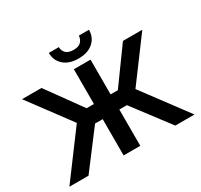

<svg xmlns="http://www.w3.org/2000/svg" viewBox="-181 -1135 1432 1370"><g transform="rotate(-30 535.5 -450.0)"><path d="M20 0 293.7 -367.9 39.7 -710H199.9L406.6 -423.7H466.9V-710H604.2V-423.7H664L871.2 -710H1030.8L776.8 -367.9L1051 0H892.8L666.4 -298.9H604.2V0H466.9V-298.9H404.1L177.7 0ZM535.8 -759.1Q458.2 -759.1 414.3 -798.5Q370.4 -838 370.4 -900.3H453.1Q453.1 -870 473.1 -850.2Q493 -830.3 535.8 -830.3Q577.1 -830.3 595.7 -849.2Q614.4 -868 618.4 -900.3H701.2Q701.2 -838 657.1 -798.5Q613 -759.1 535.8 -759.1Z"/></g></svg>

Font: Raleway Thin
Style: Regular
Weight: 100
Designer: Matt McInerney, Pablo Impallari, Rodrigo Fuenzalida
Foundry: Matt McInerney, Pablo Impallari, Rodrigo Fuenzalida
Version: Version 4.026